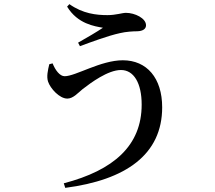

<svg xmlns="http://www.w3.org/2000/svg" viewBox="-20 -836 1040 927"><path d="M218 -526C211 -497 204 -466 212 -442C223 -409 267 -360 305 -360C333 -360 356 -387 378 -405C418 -436 501 -498 564 -498C626 -498 664 -435 664 -331C664 -133 529 -14 288 49L295 71C588 33 763 -90 763 -318C763 -459 689 -545 573 -545C466 -545 345 -468 292 -468C269 -468 247 -497 234 -530ZM477 -702C449 -683 398 -653 357 -630L366 -613C414 -631 503 -664 559 -676C588 -683 623 -685 643 -685C671 -686 685 -697 685 -714C685 -748 631 -774 588 -774C570 -774 540 -763 499 -763C445 -763 380 -770 315 -816L304 -804C355 -720 438 -709 477 -702Z"/></svg>

Font: Source Han Serif CN SemiBold
Style: Regular
Weight: 600
Designer: Ryoko NISHIZUKA 西塚涼子 (kana & ideographs); Frank Grießhammer (Latin, Greek & Cyrillic); Wenlong ZHANG 张文龙 (bopomofo); San
Foundry: Adobe Systems Incorporated
Version: Version 1.000;PS 1;hotconv 16.6.53;makeotf.lib2.5.65590